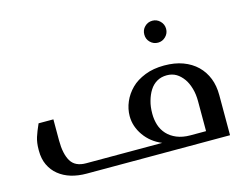

<svg xmlns="http://www.w3.org/2000/svg" viewBox="-81 -684 1051 814"><g transform="rotate(-15 444.5 -277.0)"><path d="M595.2 -505.9Q595.2 -526.4 608.9 -540Q623 -554.2 643.1 -554.2Q662.6 -554.2 676.8 -540Q690.9 -525.9 690.9 -505.9Q690.9 -486.3 676.8 -472.2Q662.6 -458 643.1 -458Q623 -458 608.9 -472.2Q595.2 -485.8 595.2 -505.9ZM129.9 -166Q129.9 -107.4 148.9 -75.2Q168 -43 215.8 -43H549.8Q502.4 -62.5 474.1 -102.5Q445.8 -142.6 445.8 -188Q445.8 -219.7 459 -250.5Q471.7 -280.3 496.6 -305.2Q519.5 -328.1 557.6 -343.3Q594.2 -357.9 642.1 -357.9Q688.5 -357.9 724.1 -344.7Q759.8 -331.5 785.2 -307.1Q810.1 -282.7 823.2 -249.5Q835.9 -217.3 835.9 -175.8V0H207Q169.4 0 138.7 -9.3Q107.9 -18.6 84.5 -37.6Q62 -55.7 48.8 -83.5Q36.1 -110.4 36.1 -146V-150.9Q36.1 -181.2 43.5 -204.6Q50.3 -226.1 64.9 -258.8H129.9ZM742.2 -174.8Q742.2 -205.1 734.9 -230.5Q727.1 -257.3 714.8 -274.4Q700.7 -293.9 683.6 -304.2Q665.5 -314.9 642.1 -314.9Q617.7 -314.9 599.1 -304.2Q579.6 -293 567.4 -273.4Q555.2 -254.4 547.9 -228Q541 -204.1 541 -172.9Q541 -147 548.3 -123.5Q555.7 -100.1 572.3 -82Q588.9 -64 613.8 -53.7Q639.6 -43 673.8 -43H742.2Z"/></g></svg>

Font: SimahzazaarabicW05-Regular
Style: Regular
Weight: 400
Designer: Ahmed zaza
Foundry: Ahmed zaza
Version: Version 1.001